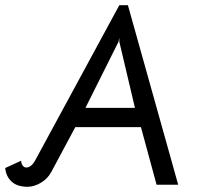

<svg xmlns="http://www.w3.org/2000/svg" viewBox="-35 -708 809 737"><path d="M-15 -63 46 -91Q47 -79 52.5 -72Q58 -65 66 -65Q86 -65 102 -96L423 -688H456L649 1H566L506 -220H254L162 -48Q148 -22 122 -6.5Q96 9 71 9Q31 9 9.5 -11Q-12 -31 -15 -63ZM483 -294 423 -548V-563L420 -548L293 -294Z"/></svg>

Font: Bellota
Style: Bold Italic
Weight: 700
Italic angle: -7.5°
Designer: Kemie Guaida
Foundry: Kemie Guaida
Version: Version 4.001